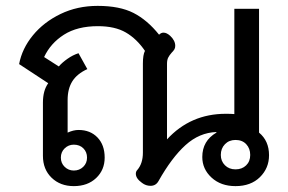

<svg xmlns="http://www.w3.org/2000/svg" viewBox="-20 -623 980 653"><path d="M126 -93V-274Q126 -315 144 -340L45 -405Q55 -458 92 -503Q129 -548 186 -575.5Q243 -603 312 -603Q387 -603 434 -579Q481 -555 521 -505Q528 -512 536 -512Q547 -512 559 -501Q576 -485 576 -467Q576 -460 573 -455Q570 -450 564 -444Q556 -435 552 -427Q548 -419 548 -406V-149Q628 -236 748 -236Q767 -236 777 -235V-593H861V-172Q895 -144 895 -95Q895 -51 864 -20.5Q833 10 781 10Q731 10 699.5 -19Q668 -48 668 -89Q668 -144 716 -172V-174Q658 -172 611 -129.5Q564 -87 519 -7Q510 9 492 9Q476 9 463 -1Q442 -16 442 -32Q442 -40 447 -45Q466 -67 466 -104V-407Q466 -437 473 -450Q445 -491 408 -512.5Q371 -534 313 -534Q243 -534 197.5 -505Q152 -476 130 -429L180 -397Q191 -410 209.5 -423Q228 -436 247 -442L277 -388Q242 -372 226 -346.5Q210 -321 210 -283V-172Q230 -181 247 -181Q287 -181 311.5 -155.5Q336 -130 336 -87Q336 -45 307 -17.5Q278 10 231 10Q185 10 155.5 -18.5Q126 -47 126 -93ZM831 -96Q831 -118 817.5 -132.5Q804 -147 781 -147Q759 -147 745 -132.5Q731 -118 731 -96Q731 -75 745 -61Q759 -47 781 -47Q803 -47 817 -60.5Q831 -74 831 -96ZM276 -87Q276 -106 263.5 -118.5Q251 -131 231 -131Q213 -131 200 -118.5Q187 -106 187 -87Q187 -68 200 -55.5Q213 -43 231 -43Q250 -43 263 -55.5Q276 -68 276 -87Z"/></svg>

Font: Niramit
Style: Regular
Weight: 400
Version: Version 1.000; ttfautohint (v1.6)